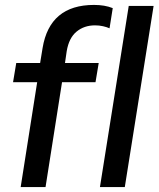

<svg xmlns="http://www.w3.org/2000/svg" viewBox="-20 -760 644 780"><path d="M64 0 131 -426H33L46 -504H143L153 -565Q182 -740 362 -740Q406 -740 438 -727L425 -645Q414 -650 398.5 -653.5Q383 -657 366 -657Q322 -657 291 -631.5Q260 -606 251 -552L244 -504H381L368 -426H232L165 0ZM386 0 503 -736H604L487 0Z"/></svg>

Font: Mulish SemiBold
Style: Italic
Weight: 600
Italic angle: -9°
Designer: Vernon Adams
Foundry: Vernon Adams
Version: Version 3.603; ttfautohint (v1.8.3)